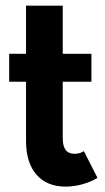

<svg xmlns="http://www.w3.org/2000/svg" viewBox="-20 -660 381 694"><path d="M217.3 14.5Q149.1 14.5 111.6 -28.9Q74.1 -72.3 74.1 -150.5V-364.5H13.2V-465.5H74.1V-639.5H206.8V-465.5H310.5V-364.5H206.8V-160Q206.8 -104.1 249.1 -104.1Q268.2 -104.1 283.2 -113.6L332.3 -17.3Q309.5 -2.7 278.4 5.9Q247.3 14.5 217.3 14.5Z"/></svg>

Font: Spartan
Style: Bold
Weight: 700
Designer: Matt Bailey, Mirko Velimirovic
Foundry: Matt Bailey
Version: Version 1.005